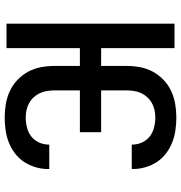

<svg xmlns="http://www.w3.org/2000/svg" viewBox="4 -788 791 840"><g transform="rotate(90 400.0 -367.5)"><path d="M494 8Q464 8 434.5 3Q405 -2 378 -14.5Q351 -27 329 -48Q307 -69 293 -95Q279 -121 273.5 -150.5Q268 -180 268 -210V-321H190V0H83V-735H190V-414H268V-525Q268 -555 273.5 -584.5Q279 -614 293 -640Q307 -666 329 -687Q351 -708 378 -720.5Q405 -733 434.5 -738Q464 -743 494 -743Q521 -743 549 -739Q577 -735 602.5 -725Q628 -715 650.5 -698Q673 -681 688 -658Q703 -635 711 -608Q719 -581 719 -553V-548H612V-551Q612 -573 602.5 -593.5Q593 -614 576 -627Q559 -640 537 -645.5Q515 -651 494 -651Q477 -651 461 -647.5Q445 -644 430.5 -636Q416 -628 405 -616Q394 -604 387 -589Q380 -574 377.5 -557.5Q375 -541 375 -525V-414H558V-321H375V-210Q375 -194 377.5 -177.5Q380 -161 387 -146Q394 -131 405 -119Q416 -107 430.5 -99Q445 -91 461 -87.5Q477 -84 494 -84Q515 -84 537 -89.5Q559 -95 576 -108Q593 -121 602.5 -141.5Q612 -162 612 -184V-187H719V-182Q719 -154 711 -127Q703 -100 688 -77Q673 -54 650.5 -37Q628 -20 602.5 -10Q577 0 549 4Q521 8 494 8Z"/></g></svg>

Font: Iosevka Aile Semibold
Style: Regular
Weight: 600
Designer: Belleve Invis
Foundry: Belleve Invis
Version: Version 31.1.0; ttfautohint (v1.8.4)